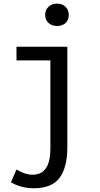

<svg xmlns="http://www.w3.org/2000/svg" viewBox="-20 -797 540 1040"><path d="M162.1 222.7Q95.7 222.7 39.1 190.4L69.3 121.1Q116.2 149.4 156.2 149.4Q252.9 149.4 252.9 8.8V-469.7H69.3V-543.9H344.7V2.9Q344.7 108.4 303.2 165.5Q261.7 222.7 162.1 222.7ZM224.6 -715.8Q224.6 -743.2 242.7 -760.3Q260.7 -777.3 289.1 -777.3Q317.4 -777.3 335 -760.3Q352.5 -743.2 352.5 -715.8Q352.5 -688.5 335 -672.4Q317.4 -656.2 289.1 -656.2Q260.7 -656.2 242.7 -672.9Q224.6 -689.5 224.6 -715.8Z"/></svg>

Font: GenEi Gothic M Regular
Style: Regular
Weight: 400
Designer: o_tamon (Modified); [Source Han Sans]
Ryoko NISHIZUKA  (kana & ideographs); Paul D. Hunt (Latin, Greek & Cyrillic); Wenl
Version: Version 1.1a;Original Version 1.004